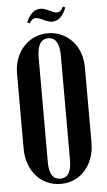

<svg xmlns="http://www.w3.org/2000/svg" viewBox="-57 -866 507 913"><g transform="rotate(-5 196.0 -409.5)"><path d="M34 -531Q34 -569 46 -601.5Q58 -634 80 -658Q102 -682 131.5 -695.5Q161 -709 196 -709Q231 -709 261 -695.5Q291 -682 312.5 -658.5Q334 -635 346 -602.5Q358 -570 358 -531V-172Q358 -133 346 -99.5Q334 -66 312.5 -41.5Q291 -17 261.5 -3.5Q232 10 196 10Q161 10 131 -3.5Q101 -17 79.5 -41.5Q58 -66 46 -99.5Q34 -133 34 -172ZM143 -98Q143 -15 196 -15Q249 -15 249 -98V-597Q249 -685 196 -685Q143 -685 143 -597ZM115 -763 103 -769Q129 -828 170 -828Q185 -828 198 -822L226 -810Q238 -804 249 -804Q268 -804 278 -829L290 -824Q266 -762 223 -762Q215 -762 207.5 -764Q200 -766 192 -769L173 -778Q156 -786 145 -786Q127 -786 115 -763Z"/></g></svg>

Font: Moniqa Extra Bold Narrow Heading
Style: Regular
Weight: 800
Width: 4
Designer: Rajesh Rajput
Foundry: Rajesh Rajput
Version: Version 1.000;December 15, 2022;FontCreator 14.0.0.2794 32-b